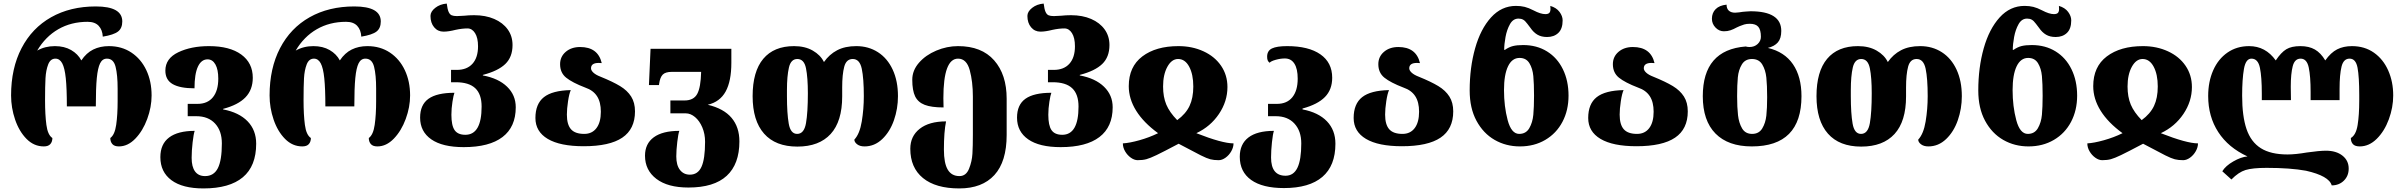

<svg xmlns="http://www.w3.org/2000/svg" viewBox="-20 -809 13449 1074"><path d="M42 -275Q42 -427 100.5 -539.5Q159 -652 266 -712.5Q373 -773 516 -773Q664 -773 664 -689Q664 -651 640 -632.5Q616 -614 555 -604Q553 -642 532 -664.5Q511 -687 470 -687Q378 -687 306 -645.5Q234 -604 188 -526Q232 -551 287 -551Q340 -551 378 -529Q416 -507 435 -471Q463 -513 501.5 -532Q540 -551 589 -551Q661 -551 715 -515Q769 -479 798.5 -416.5Q828 -354 828 -275Q828 -210 803.5 -143.5Q779 -77 737 -33.5Q695 10 645 10Q620 10 608.5 -3Q597 -16 597 -37Q622 -55 630 -111Q638 -167 638 -243V-278V-313Q638 -390 626.5 -435.5Q615 -481 578 -481Q553 -481 540 -455Q527 -429 521.5 -372.5Q516 -316 516 -214H354Q354 -313 348 -371Q342 -429 328 -455Q314 -481 290 -481Q262 -481 249.5 -448.5Q237 -416 234.5 -371.5Q232 -327 232 -248Q232 -167 239.5 -110.5Q247 -54 273 -37Q273 -16 261.5 -3Q250 10 225 10Q170 10 128.5 -32Q87 -74 64.5 -140Q42 -206 42 -275Z M877 70Q877 -3 926 -40Q975 -77 1069 -77Q1063 -60 1057.5 -13Q1052 34 1052 74Q1052 124 1071 150Q1090 176 1127 176Q1176 176 1198.5 132Q1221 88 1221 -7Q1221 -77 1183 -118Q1145 -159 1078 -159H1030V-228H1085Q1141 -228 1171 -265Q1201 -302 1201 -369Q1201 -420 1185 -448.5Q1169 -477 1141 -477Q1106 -477 1087 -436Q1068 -395 1068 -315Q987 -315 946 -338.5Q905 -362 905 -414Q905 -482 977 -516.5Q1049 -551 1149 -551Q1265 -551 1329.5 -504Q1394 -457 1394 -374Q1394 -307 1353 -264.5Q1312 -222 1228 -200V-197Q1317 -180 1365 -130.5Q1413 -81 1413 -5Q1413 120 1338.5 182.5Q1264 245 1118 245Q1001 245 939 199Q877 153 877 70Z M1488 -275Q1488 -427 1546.5 -539.5Q1605 -652 1712 -712.5Q1819 -773 1962 -773Q2110 -773 2110 -689Q2110 -651 2086 -632.5Q2062 -614 2001 -604Q1999 -642 1978 -664.5Q1957 -687 1916 -687Q1824 -687 1752 -645.5Q1680 -604 1634 -526Q1678 -551 1733 -551Q1786 -551 1824 -529Q1862 -507 1881 -471Q1909 -513 1947.5 -532Q1986 -551 2035 -551Q2107 -551 2161 -515Q2215 -479 2244.5 -416.5Q2274 -354 2274 -275Q2274 -210 2249.5 -143.5Q2225 -77 2183 -33.5Q2141 10 2091 10Q2066 10 2054.5 -3Q2043 -16 2043 -37Q2068 -55 2076 -111Q2084 -167 2084 -243V-278V-313Q2084 -390 2072.5 -435.5Q2061 -481 2024 -481Q1999 -481 1986 -455Q1973 -429 1967.5 -372.5Q1962 -316 1962 -214H1800Q1800 -313 1794 -371Q1788 -429 1774 -455Q1760 -481 1736 -481Q1708 -481 1695.5 -448.5Q1683 -416 1680.5 -371.5Q1678 -327 1678 -248Q1678 -167 1685.5 -110.5Q1693 -54 1719 -37Q1719 -16 1707.5 -3Q1696 10 1671 10Q1616 10 1574.5 -32Q1533 -74 1510.5 -140Q1488 -206 1488 -275Z M2330 -151Q2330 -223 2377 -256.5Q2424 -290 2522 -290Q2517 -278 2511 -240Q2505 -202 2505 -167Q2505 -107 2523 -81Q2541 -55 2583 -55Q2674 -55 2674 -213Q2674 -282 2638.5 -315.5Q2603 -349 2529 -349H2503V-418H2535Q2592 -418 2623 -452.5Q2654 -487 2654 -550Q2654 -597 2637.5 -623.5Q2621 -650 2595 -650Q2565 -650 2528 -642Q2489 -632 2461 -632Q2429 -632 2408.5 -656.5Q2388 -681 2388 -720Q2388 -744 2414.5 -765Q2441 -786 2479 -789Q2483 -757 2489.5 -742.5Q2496 -728 2506.5 -723.5Q2517 -719 2536 -719Q2548 -719 2576 -721Q2603 -724 2632 -724Q2696 -724 2744.5 -703Q2793 -682 2820 -644.5Q2847 -607 2847 -557Q2847 -490 2806.5 -451Q2766 -412 2681 -390V-387Q2768 -371 2816.5 -324Q2865 -277 2865 -209Q2865 -99 2791 -42.5Q2717 14 2574 14Q2455 14 2392.5 -29.5Q2330 -73 2330 -151Z M2975 -149Q2975 -228 3022.5 -265.5Q3070 -303 3173 -305Q3164 -286 3157.5 -243Q3151 -200 3151 -168Q3151 -112 3174 -86Q3197 -60 3248 -60Q3292 -60 3316.5 -92.5Q3341 -125 3341 -184Q3341 -238 3319.5 -271Q3298 -304 3254 -319Q3181 -347 3147 -374.5Q3113 -402 3113 -450Q3113 -492 3144.5 -519Q3176 -546 3225 -546Q3325 -546 3346 -456Q3340 -457 3329 -457Q3286 -457 3286 -427Q3286 -415 3299.5 -402.5Q3313 -390 3339 -380Q3408 -352 3448.5 -327.5Q3489 -303 3510.5 -269Q3532 -235 3532 -186Q3532 -87 3461 -39Q3390 9 3245 9Q3113 9 3044 -32Q2975 -73 2975 -149Z M3588 62Q3588 -5 3637 -41Q3686 -77 3780 -77Q3774 -61 3768.5 -15Q3763 31 3763 66Q3763 115 3783.5 141.5Q3804 168 3839 168Q3884 168 3904 124Q3924 80 3924 -16Q3924 -60 3908.5 -96.5Q3893 -133 3868 -154Q3843 -175 3816 -175H3730V-247H3809Q3860 -247 3880 -283.5Q3900 -320 3902 -407H3738Q3702 -407 3687 -391.5Q3672 -376 3667 -340L3666 -333H3610L3619 -536H4071V-458Q4071 -355 4039 -297Q4007 -239 3939 -223Q4028 -202 4072 -150Q4116 -98 4116 -18Q4116 109 4045 174.5Q3974 240 3831 240Q3715 240 3651.5 191.5Q3588 143 3588 62Z M4190 -271Q4190 -409 4249.5 -480Q4309 -551 4422 -551Q4483 -551 4526.5 -526Q4570 -501 4589 -462Q4619 -505 4663 -528Q4707 -551 4770 -551Q4838 -551 4891 -517Q4944 -483 4973.5 -419.5Q5003 -356 5003 -271Q5003 -201 4980.5 -136.5Q4958 -72 4915 -31Q4872 10 4816 10Q4790 10 4774.5 -2Q4759 -14 4759 -28Q4789 -60 4800.5 -129.5Q4812 -199 4812 -271Q4812 -370 4800.5 -424.5Q4789 -479 4750 -479Q4714 -479 4702.5 -436Q4691 -393 4691 -320V-270Q4691 -130 4626.5 -59.5Q4562 11 4440 11Q4318 11 4254 -61.5Q4190 -134 4190 -271ZM4499 -287Q4499 -375 4488.5 -427Q4478 -479 4440 -479Q4404 -479 4393 -431Q4382 -383 4382 -306V-271Q4382 -175 4392 -117.5Q4402 -60 4439 -60Q4478 -60 4488.5 -120Q4499 -180 4499 -287Z M5072 23Q5072 -47 5124.5 -88.5Q5177 -130 5272 -130Q5260 -72 5260 28Q5260 104 5281.5 140Q5303 176 5347 176Q5384 176 5400.5 135Q5417 94 5419.5 51Q5422 8 5422 -55V-269Q5422 -352 5404.5 -416.5Q5387 -481 5339 -481Q5257 -481 5257 -260Q5257 -223 5258 -208Q5190 -208 5152.5 -222.5Q5115 -237 5099 -270Q5083 -303 5083 -363Q5083 -415 5120.5 -458Q5158 -501 5217.5 -526Q5277 -551 5339 -551Q5471 -551 5541 -471.5Q5611 -392 5611 -257V-54Q5611 95 5542.5 170Q5474 245 5346 245Q5214 245 5143 187Q5072 129 5072 23Z M5669 -151Q5669 -223 5716 -256.5Q5763 -290 5861 -290Q5856 -278 5850 -240Q5844 -202 5844 -167Q5844 -107 5862 -81Q5880 -55 5922 -55Q6013 -55 6013 -213Q6013 -282 5977.5 -315.5Q5942 -349 5868 -349H5842V-418H5874Q5931 -418 5962 -452.5Q5993 -487 5993 -550Q5993 -597 5976.5 -623.5Q5960 -650 5934 -650Q5904 -650 5867 -642Q5828 -632 5800 -632Q5768 -632 5747.5 -656.5Q5727 -681 5727 -720Q5727 -744 5753.5 -765Q5780 -786 5818 -789Q5822 -757 5828.5 -742.5Q5835 -728 5845.5 -723.5Q5856 -719 5875 -719Q5887 -719 5915 -721Q5942 -724 5971 -724Q6035 -724 6083.5 -703Q6132 -682 6159 -644.5Q6186 -607 6186 -557Q6186 -490 6145.5 -451Q6105 -412 6020 -390V-387Q6107 -371 6155.5 -324Q6204 -277 6204 -209Q6204 -99 6130 -42.5Q6056 14 5913 14Q5794 14 5731.5 -29.5Q5669 -73 5669 -151Z M6261 -7Q6298 -9 6353.5 -24.5Q6409 -40 6458 -64Q6377 -123 6335.5 -189.5Q6294 -256 6294 -327Q6294 -436 6370 -493.5Q6446 -551 6572 -551Q6649 -551 6712 -522Q6775 -493 6810.5 -441Q6846 -389 6846 -322Q6846 -242 6798.5 -171.5Q6751 -101 6672 -64Q6817 -7 6880 -7Q6880 15 6867.5 37Q6855 59 6835.5 73Q6816 87 6797 87Q6770 87 6750.5 82Q6731 77 6697 60Q6663 43 6573 -5Q6486 41 6449.5 58.5Q6413 76 6392.5 81.5Q6372 87 6344 87Q6325 87 6305.5 73Q6286 59 6273.5 37.5Q6261 16 6261 -7ZM6655 -325Q6655 -393 6632 -436Q6609 -479 6570 -479Q6534 -479 6510 -435.5Q6486 -392 6486 -325Q6486 -267 6504 -224Q6522 -181 6565 -137Q6613 -172 6634 -216.5Q6655 -261 6655 -325Z M6915 68Q6915 -3 6963.5 -40Q7012 -77 7106 -77Q7100 -60 7095 -13.5Q7090 33 7090 72Q7090 174 7171 174Q7216 174 7237.5 129.5Q7259 85 7259 -7Q7259 -76 7221 -117.5Q7183 -159 7116 -159H7073V-228H7123Q7179 -228 7209 -265Q7239 -302 7239 -369Q7239 -424 7220.5 -453Q7202 -482 7167 -482Q7143 -482 7116 -474.5Q7089 -467 7082 -458Q7075 -463 7071.5 -470.5Q7068 -478 7068 -492Q7068 -525 7095 -538Q7122 -551 7180 -551Q7300 -551 7366 -505Q7432 -459 7432 -374Q7432 -308 7391.5 -266.5Q7351 -225 7266 -202V-197Q7355 -180 7402.5 -130.5Q7450 -81 7450 -5Q7450 118 7377 180.5Q7304 243 7162 243Q7042 243 6978.5 197.5Q6915 152 6915 68Z M7552 -149Q7552 -228 7599.5 -265.5Q7647 -303 7750 -305Q7741 -286 7734.5 -243Q7728 -200 7728 -168Q7728 -112 7751 -86Q7774 -60 7825 -60Q7869 -60 7893.5 -92.5Q7918 -125 7918 -184Q7918 -238 7896.5 -271Q7875 -304 7831 -319Q7758 -347 7724 -374.5Q7690 -402 7690 -450Q7690 -492 7721.5 -519Q7753 -546 7802 -546Q7902 -546 7923 -456Q7917 -457 7906 -457Q7863 -457 7863 -427Q7863 -415 7876.5 -402.5Q7890 -390 7916 -380Q7985 -352 8025.5 -327.5Q8066 -303 8087.5 -269Q8109 -235 8109 -186Q8109 -87 8038 -39Q7967 9 7822 9Q7690 9 7621 -32Q7552 -73 7552 -149Z M8201 -303Q8201 -431 8231.5 -539Q8262 -647 8320.5 -711.5Q8379 -776 8460 -776Q8487 -776 8509 -770.5Q8531 -765 8558 -751Q8598 -730 8624 -730Q8640 -730 8646.5 -737Q8653 -744 8653 -759Q8653 -770 8652 -776Q8686 -766 8703.5 -742.5Q8721 -719 8721 -695Q8721 -648 8697 -625Q8673 -602 8634 -602Q8602 -602 8580 -615Q8558 -628 8541 -653Q8536 -659 8523.5 -676Q8511 -693 8500 -699Q8489 -705 8474 -705Q8444 -705 8426.5 -674Q8409 -643 8401.5 -602Q8394 -561 8394 -530H8398Q8421 -546 8443.5 -551.5Q8466 -557 8500 -557Q8576 -557 8633.5 -521.5Q8691 -486 8722.5 -421.5Q8754 -357 8754 -274Q8754 -192 8720 -127.5Q8686 -63 8624 -26.5Q8562 10 8482 10Q8404 10 8340.5 -26.5Q8277 -63 8239 -133.5Q8201 -204 8201 -303ZM8561 -274Q8561 -341 8557 -383.5Q8553 -426 8535 -455.5Q8517 -485 8480 -485Q8438 -485 8415.5 -438Q8393 -391 8393 -305Q8393 -214 8413.5 -137Q8434 -60 8478 -60Q8516 -60 8534.5 -92Q8553 -124 8557 -167Q8561 -210 8561 -274Z M8864 -149Q8864 -228 8911.5 -265.5Q8959 -303 9062 -305Q9053 -286 9046.5 -243Q9040 -200 9040 -168Q9040 -112 9063 -86Q9086 -60 9137 -60Q9181 -60 9205.5 -92.5Q9230 -125 9230 -184Q9230 -238 9208.5 -271Q9187 -304 9143 -319Q9070 -347 9036 -374.5Q9002 -402 9002 -450Q9002 -492 9033.5 -519Q9065 -546 9114 -546Q9214 -546 9235 -456Q9229 -457 9218 -457Q9175 -457 9175 -427Q9175 -415 9188.5 -402.5Q9202 -390 9228 -380Q9297 -352 9337.5 -327.5Q9378 -303 9399.5 -269Q9421 -235 9421 -186Q9421 -87 9350 -39Q9279 9 9134 9Q9002 9 8933 -32Q8864 -73 8864 -149Z M9505 -271Q9505 -530 9745 -549Q9755 -546 9766 -546Q9794 -546 9812 -563Q9830 -580 9830 -603Q9830 -642 9815.5 -659Q9801 -676 9768 -676Q9750 -676 9736.5 -672Q9723 -668 9711.5 -663Q9700 -658 9696 -656Q9676 -645 9659.5 -639.5Q9643 -634 9623 -634Q9596 -634 9576 -655Q9556 -676 9556 -704Q9556 -737 9577 -758Q9598 -779 9638 -783Q9638 -761 9650.5 -749.5Q9663 -738 9686 -738Q9694 -738 9709 -740Q9724 -742 9729 -743Q9736 -743 9748 -744.5Q9760 -746 9772 -746Q9944 -746 9944 -636Q9944 -594 9925 -572Q9906 -550 9869 -541Q9962 -519 10009.5 -449.5Q10057 -380 10057 -271Q10057 10 9779 10Q9647 10 9576 -62Q9505 -134 9505 -271ZM9865 -265Q9865 -332 9860.5 -375Q9856 -418 9837.5 -448.5Q9819 -479 9780 -479Q9742 -479 9723.5 -448.5Q9705 -418 9701 -376.5Q9697 -335 9697 -271Q9697 -208 9702 -164.5Q9707 -121 9725 -90.5Q9743 -60 9781 -60Q9819 -60 9837.5 -90.5Q9856 -121 9860.5 -162.5Q9865 -204 9865 -265Z M10141 -271Q10141 -409 10200.5 -480Q10260 -551 10373 -551Q10434 -551 10477.5 -526Q10521 -501 10540 -462Q10570 -505 10614 -528Q10658 -551 10721 -551Q10789 -551 10842 -517Q10895 -483 10924.5 -419.5Q10954 -356 10954 -271Q10954 -201 10931.5 -136.5Q10909 -72 10866 -31Q10823 10 10767 10Q10741 10 10725.5 -2Q10710 -14 10710 -28Q10740 -60 10751.5 -129.5Q10763 -199 10763 -271Q10763 -370 10751.5 -424.5Q10740 -479 10701 -479Q10665 -479 10653.5 -436Q10642 -393 10642 -320V-270Q10642 -130 10577.5 -59.5Q10513 11 10391 11Q10269 11 10205 -61.5Q10141 -134 10141 -271ZM10450 -287Q10450 -375 10439.5 -427Q10429 -479 10391 -479Q10355 -479 10344 -431Q10333 -383 10333 -306V-271Q10333 -175 10343 -117.5Q10353 -60 10390 -60Q10429 -60 10439.5 -120Q10450 -180 10450 -287Z M11046 -303Q11046 -431 11076.5 -539Q11107 -647 11165.5 -711.5Q11224 -776 11305 -776Q11332 -776 11354 -770.5Q11376 -765 11403 -751Q11443 -730 11469 -730Q11485 -730 11491.5 -737Q11498 -744 11498 -759Q11498 -770 11497 -776Q11531 -766 11548.5 -742.5Q11566 -719 11566 -695Q11566 -648 11542 -625Q11518 -602 11479 -602Q11447 -602 11425 -615Q11403 -628 11386 -653Q11381 -659 11368.5 -676Q11356 -693 11345 -699Q11334 -705 11319 -705Q11289 -705 11271.5 -674Q11254 -643 11246.5 -602Q11239 -561 11239 -530H11243Q11266 -546 11288.5 -551.5Q11311 -557 11345 -557Q11421 -557 11478.5 -521.5Q11536 -486 11567.5 -421.5Q11599 -357 11599 -274Q11599 -192 11565 -127.5Q11531 -63 11469 -26.5Q11407 10 11327 10Q11249 10 11185.5 -26.5Q11122 -63 11084 -133.5Q11046 -204 11046 -303ZM11406 -274Q11406 -341 11402 -383.5Q11398 -426 11380 -455.5Q11362 -485 11325 -485Q11283 -485 11260.5 -438Q11238 -391 11238 -305Q11238 -214 11258.5 -137Q11279 -60 11323 -60Q11361 -60 11379.5 -92Q11398 -124 11402 -167Q11406 -210 11406 -274Z M11656 -7Q11693 -9 11748.5 -24.5Q11804 -40 11853 -64Q11772 -123 11730.5 -189.5Q11689 -256 11689 -327Q11689 -436 11765 -493.5Q11841 -551 11967 -551Q12044 -551 12107 -522Q12170 -493 12205.5 -441Q12241 -389 12241 -322Q12241 -242 12193.5 -171.5Q12146 -101 12067 -64Q12212 -7 12275 -7Q12275 15 12262.5 37Q12250 59 12230.5 73Q12211 87 12192 87Q12165 87 12145.5 82Q12126 77 12092 60Q12058 43 11968 -5Q11881 41 11844.5 58.5Q11808 76 11787.5 81.5Q11767 87 11739 87Q11720 87 11700.5 73Q11681 59 11668.5 37.5Q11656 16 11656 -7ZM12050 -325Q12050 -393 12027 -436Q12004 -479 11965 -479Q11929 -479 11905 -435.5Q11881 -392 11881 -325Q11881 -267 11899 -224Q11917 -181 11960 -137Q12008 -172 12029 -216.5Q12050 -261 12050 -325Z M12879 146Q12792 130 12659 130Q12580 130 12541 142Q12502 154 12462 195L12411 149Q12429 119 12472.5 94Q12516 69 12552 66Q12445 17 12388.5 -70Q12332 -157 12332 -272Q12332 -352 12360 -415.5Q12388 -479 12440 -515Q12492 -551 12561 -551Q12653 -551 12710 -471Q12740 -516 12769 -533.5Q12798 -551 12848 -551Q12896 -551 12929 -532Q12962 -513 12987 -471Q13018 -515 13053.5 -533Q13089 -551 13136 -551Q13207 -551 13259 -514.5Q13311 -478 13339 -415Q13367 -352 13367 -275Q13367 -208 13342.5 -141.5Q13318 -75 13275 -32.5Q13232 10 13180 10Q13153 10 13141.5 -3Q13130 -16 13130 -37Q13159 -54 13168 -110Q13177 -166 13177 -245V-278Q13177 -379 13167.5 -430Q13158 -481 13123 -481Q13089 -481 13078 -436.5Q13067 -392 13067 -312V-249H12905V-294Q12905 -382 12894.5 -431.5Q12884 -481 12849 -481Q12816 -481 12805 -439Q12794 -397 12794 -324L12795 -249H12632V-285Q12632 -378 12621.5 -429.5Q12611 -481 12574 -481Q12542 -481 12532 -423Q12522 -365 12522 -274Q12522 -159 12546.5 -87Q12571 -15 12626.5 20Q12682 55 12776 55Q12820 55 12884 44Q12954 34 12991 34Q13048 34 13083 61.5Q13118 89 13118 134Q13118 175 13091 201.5Q13064 228 13023 228Q13008 175 12879 146Z"/></svg>

Font: Noto Serif Georgian Black
Style: Regular
Weight: 900
Designer: Monotype Design team
Foundry: Monotype Imaging Inc.
Version: Version 1.000